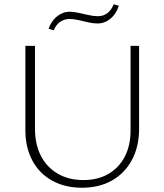

<svg xmlns="http://www.w3.org/2000/svg" viewBox="-20 -873 769 900"><path d="M364 7Q285 7 225 -26Q165 -59 132 -120Q99 -181 99 -262V-658H144V-270Q144 -197 171.5 -143Q199 -89 250.5 -59Q302 -29 371 -29Q439 -29 488.5 -58Q538 -87 565 -139Q592 -191 592 -261V-658H632V-269Q632 -186 598.5 -123.5Q565 -61 505 -27Q445 7 364 7ZM232 -731 208 -738Q216 -762 231 -780Q246 -798 265.5 -808Q285 -818 306 -818Q324 -818 347.5 -813Q371 -808 395 -802.5Q419 -797 439 -797Q465 -797 484 -812Q503 -827 513 -853L537 -846Q525 -808 498 -785.5Q471 -763 437 -763Q416 -763 393 -768.5Q370 -774 347.5 -779Q325 -784 306 -784Q282 -784 262.5 -771Q243 -758 232 -731Z"/></svg>

Font: Ysabeau SC ExtraLight
Style: Regular
Weight: 250
Designer: Christian Thalmann (Catharsis Fonts)
Version: Version 2.001;gftools[0.9.30]; featfreeze: smcp